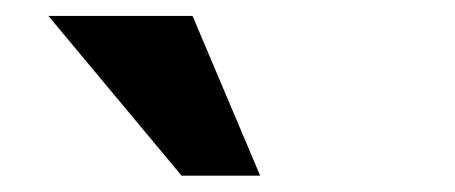

<svg xmlns="http://www.w3.org/2000/svg" viewBox="-20 -809 569 240"><path d="M207 -589.4 40.5 -789.1H220.7L305.2 -589.4Z"/></svg>

Font: Comme ExtraBold
Style: Regular
Weight: 800
Version: Version 1.000;gftools[0.9.27]